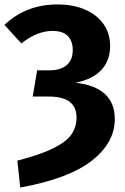

<svg xmlns="http://www.w3.org/2000/svg" viewBox="-22 -730 562 863"><path d="M473 -523Q473 -458 434 -416Q395 -374 318 -358Q494 -338 494 -195Q494 -89 391 -8Q288 73 69 113L56 -8Q161 -35 219.5 -64.5Q278 -94 300 -127Q322 -160 322 -202Q322 -296 198 -296H125L145 -414H201Q251 -414 278 -437.5Q305 -461 305 -505Q305 -545 283 -568Q261 -591 214 -591Q145 -591 74 -535L-2 -618Q95 -710 236 -710Q309 -710 362.5 -686Q416 -662 444.5 -620Q473 -578 473 -523Z"/></svg>

Font: Fira Sans BGR
Style: Bold
Weight: 700
Designer: bBox Type GmbH & Carrois Corporate GbR & Edenspiekermann AG
Foundry: bBox Type GmbH & Carrois Corporate GbR & Edenspiekermann AG
Version: Version 4.301